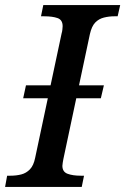

<svg xmlns="http://www.w3.org/2000/svg" viewBox="-41 -734 492 754"><path d="M50 -348 61 -399H367L355 -348ZM-21 0 -13 -44H0Q23 -44 42.5 -49Q62 -54 76.5 -69Q91 -84 97 -114L201 -603Q203 -609 204 -618Q205 -627 205 -631Q205 -656 185 -663Q165 -670 133 -670H120L129 -714H431L421 -670H408Q387 -670 367 -665Q347 -660 333 -645.5Q319 -631 312 -600L208 -110Q207 -104 205.5 -96Q204 -88 204 -83Q204 -59 224.5 -51.5Q245 -44 276 -44H289L280 0Z"/></svg>

Font: ET Text
Style: Italic
Weight: 470
Italic angle: -12°
Designer: Monotype Design Team
Foundry: Monotype Imaging Inc.
Version: Version 2.009